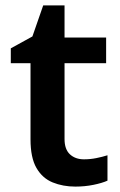

<svg xmlns="http://www.w3.org/2000/svg" viewBox="-20 -681 446 711"><path d="M291 -91Q314 -91 336.5 -95.5Q359 -100 378 -106V-12Q358 -3 326 3.5Q294 10 259 10Q213 10 175 -5.5Q137 -21 115 -59Q93 -97 93 -165V-447H20V-502L100 -546L140 -661H219V-542H373V-447H219V-166Q219 -128 239 -109.5Q259 -91 291 -91Z"/></svg>

Font: Noto Sans SemiBold
Style: Regular
Weight: 600
Designer: Monotype Design Team
Foundry: Monotype Imaging Inc.
Version: Version 2.007